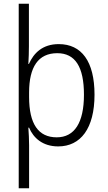

<svg xmlns="http://www.w3.org/2000/svg" viewBox="-20 -780 582 1036"><path d="M490 -269C490 -449 420 -542 297 -542C210 -542 162 -494 136 -435H133C135 -463 136 -504 136 -531V-760H81V236H137V3C137 -26 135 -65 133 -91H137C160 -36 210 10 294 10C415 10 490 -87 490 -269ZM433 -269C433 -118 382 -39 286 -39C187 -39 137 -111 137 -257V-281C137 -418 186 -493 289 -493C386 -493 433 -419 433 -269Z"/></svg>

Font: Noto Sans Devanagari SemiCondensed Light
Style: Regular
Weight: 300
Width: 4
Designer: Jelle Bosma - Monotype Design Team
Foundry: Monotype Imaging Inc.
Version: Version 2.004